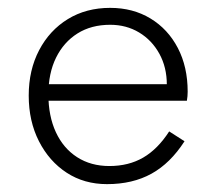

<svg xmlns="http://www.w3.org/2000/svg" viewBox="-20 -474 520 488"><path d="M252 -6Q317 -6 365 -32.5Q413 -59 449 -115L410 -140Q381 -95 344 -73.5Q307 -52 258 -52Q211 -52 176 -74.5Q141 -97 122 -138Q103 -179 103 -234Q103 -288 122.5 -327.5Q142 -367 177 -389Q212 -411 260 -411Q301 -411 333.5 -391.5Q366 -372 385 -337.5Q404 -303 404 -259Q404 -251 402 -243.5Q400 -236 398 -231L418 -260H84V-218H455Q456 -223 456.5 -229.5Q457 -236 457 -241Q457 -304 432 -352Q407 -400 362.5 -427Q318 -454 260 -454Q199 -454 152.5 -425.5Q106 -397 79.5 -346.5Q53 -296 53 -231Q53 -166 79 -115Q105 -64 149.5 -35Q194 -6 252 -6Z"/></svg>

Font: SpinnyJost
Style: Regular
Weight: 300
Version: Version 3.710